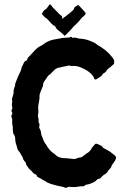

<svg xmlns="http://www.w3.org/2000/svg" viewBox="-20 -911 618 931"><path d="M537 -157Q546 -150 541 -139Q540 -138 539 -135.5Q538 -133 538 -132Q530 -122 524 -112Q522 -110 522 -109Q520 -99 509 -88L506 -85Q504 -81 501 -77Q498 -73 495.5 -71Q493 -69 488 -66Q483 -63 481 -61Q474 -56 472 -52Q466 -44 460 -44Q453 -44 448 -37Q444 -33 438 -29Q414 -17 400 -16Q398 -16 390 -11Q385 -6 377 -8Q370 -8 366 -7Q340 -2 318 -5Q312 -6 300 0H298Q288 -5 276 -7Q273 -7 267.5 -8.5Q262 -10 260 -10L227 -19Q206 -26 201 -32L195 -35Q188 -38 181 -43Q173 -49 168 -50Q162 -51 159 -58Q156 -66 149 -67Q143 -69 138 -76Q135 -81 130 -84Q129 -85 126.5 -87.5Q124 -90 122 -91.5Q120 -93 119 -95Q118 -96 116 -100Q114 -104 112 -105Q106 -112 105 -121Q105 -124 102 -126Q93 -135 90 -147Q90 -149 88 -151Q86 -155 80 -165Q76 -173 72 -177Q66 -183 65 -188Q64 -194 60 -206Q54 -222 54 -233Q54 -252 46 -261Q44 -263 44 -266Q43 -269 42.5 -276Q42 -283 42 -286V-297Q39 -304 39 -319V-333Q38 -336 37 -340Q36 -344 35 -347V-350Q44 -362 35 -373V-374Q42 -386 39 -395Q36 -400 38 -408Q40 -416 39 -426Q37 -429 39 -434Q40 -437 41.5 -443Q43 -449 44 -452Q47 -462 46 -470Q46 -475 48 -481Q49 -485 53 -496Q53 -503 54 -506Q66 -539 81 -569L84 -578Q84 -586 91 -596Q92 -598 93 -601Q94 -604 95 -605Q98 -613 105 -616Q112 -619 113 -625Q114 -632 122 -638Q125 -640 127 -643Q143 -661 151 -669Q163 -681 171 -685Q179 -688 193 -698Q201 -705 211 -709Q223 -716 240 -719Q288 -729 301 -728Q316 -728 323 -732H328Q330 -726 336 -728Q342 -729 349 -728Q362 -723 374 -723Q399 -722 435 -705Q442 -702 454 -692H455L456 -691Q465 -687 489 -669Q493 -666 499.5 -660Q506 -654 509 -651Q527 -631 531 -624Q535 -618 533 -602Q533 -600 529 -598Q525 -594 516.5 -587Q508 -580 504 -577Q498 -572 494 -564Q490 -560 487 -558Q479 -555 476 -548Q475 -546 471 -542L453 -530Q449 -527 445 -526Q438 -524 436 -532Q434 -541 422 -553Q403 -572 367 -586Q347 -593 331 -591Q328 -590 321 -592Q313 -595 305 -591H304Q297 -590 285.5 -587.5Q274 -585 271 -584Q258 -583 246 -574L230 -558Q227 -553 222 -550Q215 -547 210 -539Q208 -536 205 -531Q202 -526 200 -524Q199 -523 195.5 -518Q192 -513 191 -510Q189 -507 189 -499Q189 -498 188.5 -496Q188 -494 187.5 -492Q187 -490 186 -489Q184 -484 179.5 -473Q175 -462 173 -456Q172 -454 172 -450.5Q172 -447 171 -446Q171 -445 171.5 -443Q172 -441 172 -440Q172 -439 170 -423.5Q168 -408 166 -400Q164 -392 166 -377Q166 -357 164 -351Q163 -349 165 -343Q168 -330 167 -327Q166 -320 170 -312Q173 -308 171 -301Q168 -293 174 -284Q176 -281 178 -275Q178 -272 179 -265.5Q180 -259 181 -256Q182 -252 186 -244Q187 -242 189 -236Q191 -230 192 -228Q196 -220 198 -217Q199 -216 201 -213.5Q203 -211 204 -209Q219 -180 245 -164L248 -161Q262 -146 289 -144H301Q325 -142 337 -140Q349 -140 354 -144Q360 -147 366 -147Q374 -147 382 -153Q385 -156 391.5 -161Q398 -166 402 -168Q418 -177 426 -195Q426 -196 432 -202Q434 -205 440 -211Q444 -216 452 -213Q458 -210 472 -204Q475 -202 477 -199Q480 -192 490 -189Q501 -183 513 -176Q517 -173 525 -166.5Q533 -160 537 -157ZM189 -854Q185 -848 183 -844V-843Q184 -841 188 -837L198 -827Q199 -826 201 -824.5Q203 -823 204.5 -822.5Q206 -822 207.5 -820.5Q209 -819 210 -818Q218 -810 232 -794Q235 -791 241 -787Q250 -784 251 -776Q254 -771 260 -766Q267 -761 279 -751Q281 -749 284.5 -746Q288 -743 290 -741Q292 -739 292 -737H293Q296 -739 300 -743L317 -760Q328 -771 329 -773Q334 -781 344 -789L363 -808Q376 -826 384 -831Q388 -834 393 -840Q398 -848 391 -853Q390 -854 388 -856.5Q386 -859 385 -860Q377 -868 363 -884Q359 -888 357 -886Q352 -882 348 -880Q341 -877 340 -872Q337 -862 330 -858Q327 -856 321 -850Q293 -827 283 -821H279L281 -825Q281 -826 282 -829Q278 -835 276 -836Q264 -845 258 -853Q255 -857 244.5 -866.5Q234 -876 230 -883Q229 -884 226.5 -886.5Q224 -889 223 -891H222Q220 -889 216 -883.5Q212 -878 210 -875Q205 -867 197 -863Q193 -862 189 -854Z"/></svg>

Font: Gutenberg Clean
Style: Regular
Weight: 400
Designer: Nicola Manzari, Bruno Pierini
Foundry: Unio | Creative Solutions
Version: Version 1.001;PS 001.001;hotconv 1.0.88;makeotf.lib2.5.64775